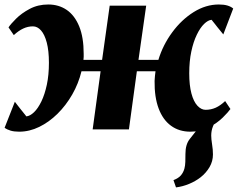

<svg xmlns="http://www.w3.org/2000/svg" viewBox="-23 -562 1033 834"><path d="M741.5 252 730.5 220.5Q752.5 212 763 199.5Q773.5 187 778 170.5Q781.5 157.5 782 141.2Q782.5 125 782.5 106.5Q782.5 65 801.5 41.5Q820.5 18 836.5 -3L923 -49.5Q909.5 -32 902 -13Q894.5 6 894.5 26.5Q894.5 42 898.2 64.8Q902 87.5 902 109Q902 138.5 887.2 163.8Q872.5 189 848.5 208Q826 225.5 798 237Q770 248.5 741.5 252ZM60.5 10Q38.5 10 23.2 5.5Q8 1 -3 -7L41.5 -120Q47.5 -112 53.8 -104Q60 -96 66.2 -88.2Q72.5 -80.5 78.8 -72.5Q85 -64.5 91.5 -56.5Q107.5 -58 124.8 -74.5Q142 -91 156.8 -121.5Q171.5 -152 180.5 -194.2Q189.5 -236.5 189.5 -289Q189.5 -341.5 180.2 -376.8Q171 -412 155.2 -429.8Q139.5 -447.5 120 -447.5Q98 -447.5 77.8 -438Q57.5 -428.5 37 -409.5L14 -443Q23 -457 46.8 -480.8Q70.5 -504.5 106.2 -523.5Q142 -542.5 186.5 -542.5Q232.5 -542.5 267 -518.8Q301.5 -495 321 -447.5Q340.5 -400 340.5 -328Q340.5 -322 340.5 -315.2Q340.5 -308.5 339.5 -302H420.5L453.5 -537.5H612L578.5 -302H665Q684.5 -366.5 725 -421.5Q765.5 -476.5 818.2 -509.5Q871 -542.5 927.5 -542.5Q949.5 -542.5 964.8 -538Q980 -533.5 990 -525L947 -412.5Q940.5 -420.5 934 -428.5Q927.5 -436.5 921.2 -444.2Q915 -452 908.8 -460Q902.5 -468 896 -476Q880.5 -474.5 863.5 -458Q846.5 -441.5 831.8 -411Q817 -380.5 808 -338.2Q799 -296 799 -243.5Q799 -191.5 808.5 -156Q818 -120.5 834.5 -102.8Q851 -85 870 -85Q893.5 -85 914 -94.2Q934.5 -103.5 955 -123L978 -88.5Q968.5 -75 944.5 -51.2Q920.5 -27.5 884.8 -8.8Q849 10 804 10Q755 10 719.8 -15.8Q684.5 -41.5 666 -91Q647.5 -140.5 648.5 -210.5Q649 -220.5 650 -231.5Q651 -242.5 652.5 -252.5H571.5L537 0H379.5L414 -252.5H331Q318 -199 290.8 -151.5Q263.5 -104 226.8 -67.8Q190 -31.5 147.5 -10.8Q105 10 60.5 10Z"/></svg>

Font: Merriweather 60pt Black
Style: Italic
Weight: 900
Italic angle: -7.8°
Version: Version 2.101